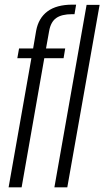

<svg xmlns="http://www.w3.org/2000/svg" viewBox="-20 -806 448 826"><path d="M17 0 115 -555.5H54.5L62 -597.5H122.5L135.5 -673.5Q145.5 -728 184.2 -757Q223 -786 292 -786H307.5L300.5 -745H290Q245.5 -745 222 -728.5Q198.5 -712 191.5 -673L178 -597.5H260.5L253.5 -555.5H170.5L73 0ZM214 0 352.5 -785H408.5L269.5 0Z"/></svg>

Font: Anybody Condensed Light
Style: Italic
Weight: 300
Width: 3
Italic angle: -10°
Designer: Tyler Finck
Foundry: Etcetera Type Company
Version: Version 1.010; ttfautohint (v1.8.3) -l 8 -r 50 -G 200 -x 14 